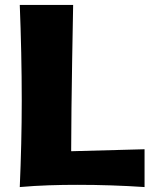

<svg xmlns="http://www.w3.org/2000/svg" viewBox="-20 -740 613 777"><path d="M565 -136 268 -128C268 -318 276 -720 276 -720H60C65 -594 68 -462 68 -332C68 -216 65 -99 60 17C139 10 217 8 294 8C385 8 476 11 565 17Z"/></svg>

Font: Galindo
Style: Regular
Weight: 400
Designer: Astigmatic (AOETI)
Foundry: Astigmatic (AOETI)
Version: Version 1.000